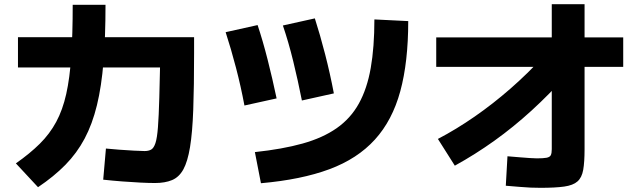

<svg xmlns="http://www.w3.org/2000/svg" viewBox="-20 -842 3040 919"><path d="M722 34Q693 34 652.5 32Q612 30 566 26.5Q520 23 474 18L487 -131Q514 -128 550.5 -125.5Q587 -123 620.5 -121Q654 -119 672 -119Q691 -119 703.5 -126Q716 -133 724 -157Q732 -181 736 -233Q740 -285 742.5 -375Q745 -465 748 -604L832 -519H66V-664H909V-588Q909 -428 905 -317.5Q901 -207 889.5 -137.5Q878 -68 857.5 -31Q837 6 803.5 20Q770 34 722 34ZM56 -60Q123 -107 170.5 -154Q218 -201 249 -258.5Q280 -316 297 -392Q314 -468 321 -572.5Q328 -677 328 -819H485Q485 -665 475.5 -547Q466 -429 444 -338.5Q422 -248 385 -178.5Q348 -109 293 -53Q238 3 162 54Z M1200 -114Q1332 -128 1428.5 -155Q1525 -182 1591.5 -228.5Q1658 -275 1697.5 -346Q1737 -417 1754.5 -516.5Q1772 -616 1772 -749L1934 -741Q1934 -545 1896 -405.5Q1858 -266 1774.5 -174Q1691 -82 1556.5 -32Q1422 18 1229 35ZM1150 -337Q1133 -428 1109.5 -518Q1086 -608 1060 -688L1213 -722Q1238 -647 1261 -556.5Q1284 -466 1304 -371ZM1425 -361Q1406 -457 1383.5 -549Q1361 -641 1334 -720L1487 -754Q1512 -676 1536 -583Q1560 -490 1578 -395Z M2076 -177Q2164 -223 2252 -284Q2340 -345 2423.5 -418Q2507 -491 2579 -570L2694 -485Q2611 -392 2524.5 -313Q2438 -234 2346.5 -168.5Q2255 -103 2157 -49ZM2567 57Q2543 57 2519.5 56Q2496 55 2467.5 52.5Q2439 50 2401 47L2409 -94Q2443 -91 2469.5 -89Q2496 -87 2516 -85.5Q2536 -84 2550 -84Q2581 -84 2596.5 -87Q2612 -90 2616.5 -99.5Q2621 -109 2621 -128V-822H2778V-128Q2778 -66 2771.5 -29Q2765 8 2744 26.5Q2723 45 2680.5 51Q2638 57 2567 57ZM2068 -522V-663H2963V-522Z"/></svg>

Font: M PLUS 2 ExtraBold
Style: Regular
Weight: 800
Version: Version 1.001